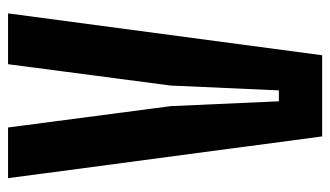

<svg xmlns="http://www.w3.org/2000/svg" viewBox="-196 -644 840 489"><g transform="rotate(-90 224.5 -400.0)"><path d="M121.1 0 14.7 -800H143.8L198.2 -385.6L210.5 -110.3H238.3L250.6 -385.6L305 -800H434.4L327.7 0Z"/></g></svg>

Font: Big Shoulders Thin
Style: Regular
Weight: 100
Designer: Patric King
Foundry: XO Type Co
Version: Version 2.002